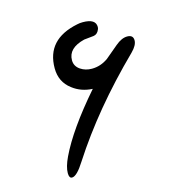

<svg xmlns="http://www.w3.org/2000/svg" viewBox="-80 -559 608 634"><g transform="rotate(-15 224.0 -242.0)"><path d="M134.3 -42Q107.4 1 90.8 1Q80.6 1 80.6 -16.6Q80.6 -38.1 95.7 -69.8Q115.2 -110.8 149.2 -159.2Q183.1 -207.5 232.4 -264.2Q192.9 -266.1 164.1 -288.6Q128.4 -315.4 128.4 -362.3Q128.4 -461.4 238.3 -483.4Q246.6 -485.4 257.3 -485.4Q301.3 -485.4 301.3 -457.5Q301.3 -452.6 299.3 -448.7Q293.5 -434.1 279.8 -432.1Q271.5 -431.2 263.4 -430.4Q255.4 -429.7 247.1 -428.7Q190.4 -414.6 190.4 -373Q190.4 -352.5 208.5 -340.3Q225.1 -329.1 247.1 -329.1Q277.3 -329.1 303.2 -347.7L346.2 -383.8Q367.7 -401.9 386.7 -401.9Q407.2 -401.9 407.2 -383.3Q407.2 -366.7 387.2 -346.7Q309.6 -270.5 246.8 -194.8Q184.1 -119.1 134.3 -42Z"/></g></svg>

Font: Dima Nastaligh Tahriri
Style: regular
Weight: 400
Designer: R.Balvardi
Foundry: Dima Software Group
Version: Version 1.00;November 13, 2018;FontCreator 11.5.0.2427 64-bi